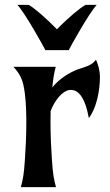

<svg xmlns="http://www.w3.org/2000/svg" viewBox="-20 -767 451 787"><path d="M208.5 -493.2H35.2C63.5 -460.9 74.7 -441.4 82 -382.3C86.4 -347.7 87.9 -306.6 87.9 -265.1C87.9 -210 85 -154.3 82 -111.3C78.1 -52.7 74.2 -31.7 65.4 0H209.5C200.7 -31.7 196.8 -52.7 192.9 -111.3C189.9 -154.3 187 -210 187 -265.1C187 -280.8 187 -296.4 187.5 -311.5C203.6 -355.5 235.4 -393.6 263.7 -397.9C297.9 -402.8 327.6 -373.5 344.2 -283.2C373.5 -320.3 389.6 -390.6 389.6 -451.2C389.6 -480 381.8 -502.4 373.5 -522.5C356 -497.6 328.6 -493.2 302.2 -483.9C261.2 -469.2 220.2 -440.9 194.3 -408.7C198.7 -448.2 201.2 -466.3 208.5 -493.2ZM97.2 -747.1H51.3C85.4 -709.5 161.1 -571.8 166 -561.5H261.7C266.6 -571.8 342.3 -709.5 376.5 -747.1H330.6C308.6 -734.9 259.8 -694.8 213.4 -647C167.5 -694.3 119.1 -735.4 97.2 -747.1Z"/></svg>

Font: Amarante
Style: Regular
Weight: 400
Designer: Karolina Lach
Foundry: Sorkin Type Co.
Version: Version 1.001